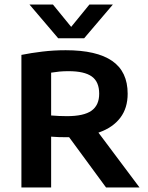

<svg xmlns="http://www.w3.org/2000/svg" viewBox="-20 -823 652 843"><path d="M74 0V-582Q116 -590.5 166 -596.5Q216 -602.5 268.5 -602.5Q404.5 -602.5 472.5 -555.5Q540.5 -508.5 540.5 -411.5Q540.5 -348.5 508.2 -306Q476 -263.5 416 -242Q356 -220.5 273.5 -220.5Q255.5 -220.5 238.5 -221Q221.5 -221.5 204.5 -223V0ZM445.5 0 243.5 -275H386.5L592.5 0ZM274 -313Q348 -313 381.8 -337Q415.5 -361 415.5 -411.5Q415.5 -464 383 -487.2Q350.5 -510.5 281 -510.5Q259.5 -510.5 241 -508.8Q222.5 -507 204.5 -504V-316Q224.5 -314.5 239 -313.8Q253.5 -313 274 -313ZM235.5 -655 109.5 -803H212.5L303.5 -691.5H281.5L372.5 -803H475.5L349.5 -655Z"/></svg>

Font: Encode Sans SC SemiBold
Style: Regular
Weight: 600
Version: Version 3.002